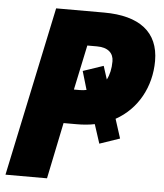

<svg xmlns="http://www.w3.org/2000/svg" viewBox="-52 -760 688 806"><g transform="rotate(5 292.5 -357.0)"><path d="M1 0H176L225 -237H279C306 -237 332 -239 356 -244L382 -164L467 -193L441 -274C532 -324 585 -421 585 -530C585 -652 503 -714 354 -714H152ZM280 -381H256L296 -570H337C384 -570 407 -547 407 -513C407 -482 401 -456 390 -435L372 -491L286 -462L309 -384C300 -382 290 -381 280 -381Z"/></g></svg>

Font: Noto Sans Condensed Black
Style: Italic
Weight: 900
Width: 3
Italic angle: -12°
Designer: Monotype Design Team
Foundry: Monotype Imaging Inc.
Version: Version 2.013